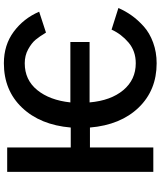

<svg xmlns="http://www.w3.org/2000/svg" viewBox="63 -894 848 1015"><g transform="rotate(-90 487.5 -386.0)"><path d="M86.9 0V-772.5H215.8V-436.5H321.3Q335 -597.7 426.3 -693.8Q517.6 -790 661.1 -790Q757.8 -790 828.1 -737.8Q898.4 -685.5 933.6 -603.5L823.2 -567.4Q802.7 -601.6 785.2 -622.6Q767.6 -643.6 734.9 -661.6Q702.1 -679.7 661.1 -679.7Q573.2 -679.7 519.5 -613.8Q465.8 -547.9 454.1 -438.5H773.4V-336.9H454.1Q463.9 -224.6 519 -158.7Q574.2 -92.8 661.1 -92.8Q725.6 -92.8 770.5 -130.9Q815.4 -168.9 838.9 -220.7L953.1 -184.6Q937.5 -148.4 914.1 -115.2Q890.6 -82 856 -50.8Q821.3 -19.5 770.5 -1Q719.7 17.6 661.1 17.6Q518.6 17.6 426.8 -77.6Q335 -172.9 321.3 -335H215.8V0Z"/></g></svg>

Font: Gothic A1
Style: Bold
Weight: 700
Version: Version 2.50